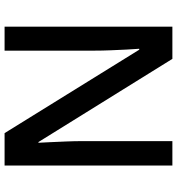

<svg xmlns="http://www.w3.org/2000/svg" viewBox="12 -766 754 817"><g transform="rotate(90 388.5 -357.0)"><path d="M684 0H546L191 -573H187Q189 -550 190.5 -518Q192 -486 193.5 -451Q195 -416 195 -382V0H93V-714H230L584 -144H587Q586 -162 584.5 -193.5Q583 -225 581.5 -262Q580 -299 580 -329V-714H684Z"/></g></svg>

Font: Noto Sans Oriya Medium
Style: Regular
Weight: 500
Version: Version 2.003